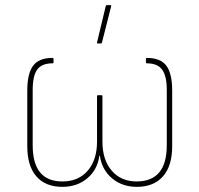

<svg xmlns="http://www.w3.org/2000/svg" viewBox="-20 -715 774 746"><path d="M222 11Q157 11 121.5 -29.5Q86 -70 86 -147V-363Q86 -429 108.5 -459.5Q131 -490 184 -490Q188 -490 188 -486V-473Q188 -469 184 -469Q142 -469 124.5 -444.5Q107 -420 107 -366V-151Q107 -80 136 -45Q165 -10 222 -10Q285 -10 321 -52Q357 -94 357 -165V-341Q357 -345 360 -345H374Q378 -345 378 -341V-165Q378 -94 414 -52Q450 -10 511 -10Q569 -10 598.5 -45Q628 -80 628 -151V-366Q628 -420 610 -444.5Q592 -469 550 -469Q547 -469 547 -473V-486Q547 -490 550 -490Q604 -490 626.5 -459.5Q649 -429 649 -363V-147Q649 -70 613 -29.5Q577 11 512 11Q455 11 415.5 -22Q376 -55 368 -110H366Q359 -56 319.5 -22.5Q280 11 222 11ZM359 -546Q356 -546 357 -550L391 -692Q392 -695 395 -695H409Q413 -695 412 -691L376 -549Q375 -546 372 -546Z"/></svg>

Font: Sofia Sans Semi Condensed Thin
Style: Regular
Weight: 250
Version: Version 4.100